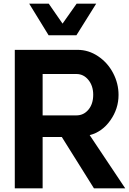

<svg xmlns="http://www.w3.org/2000/svg" viewBox="-20 -1020 698 1040"><path d="M243.2 -829.1 138.2 -1000H244.1L318.8 -892.1L395 -1000H501L394 -829.1ZM658.2 0H488.8L314.9 -277.8H210.9V0H60.1V-750H399.9Q460 -750 511.7 -715.1Q563.5 -680.2 592.8 -624Q622.1 -567.9 622.1 -505.9Q622.1 -430.7 577.6 -367.9Q533.2 -305.2 465.8 -288.1ZM394 -395Q433.1 -395 459 -426Q484.9 -457 484.9 -506.8Q484.9 -555.2 458.7 -587.2Q432.6 -619.1 394 -619.1H210.9V-395Z"/></svg>

Font: Oakes Grotesk Bold
Style: Regular
Weight: 700
Designer: Samuel Oakes
Foundry: Samuel Oakes
Version: Version 1.000;PS 001.000;hotconv 1.0.88;makeotf.lib2.5.64775